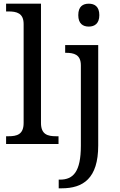

<svg xmlns="http://www.w3.org/2000/svg" viewBox="-20 -780 650 1040"><path d="M461 -636C492 -636 518 -652 518 -698C518 -745 492 -760 461 -760C429 -760 404 -745 404 -698C404 -652 429 -636 461 -636ZM13 0H297V-42H284C239 -42 202 -51 202 -114V-760H13V-718H26C70 -718 108 -709 108 -650V-114C108 -51 71 -42 26 -42H13ZM298 240H314C430 240 512 187 512 8V-536H333V-494H336C380 -494 418 -485 418 -426V9C418 150 377 193 305 193H298Z"/></svg>

Font: Noto Serif
Style: Regular
Weight: 400
Designer: Monotype Design Team
Foundry: Monotype Imaging Inc.
Version: Version 2.015